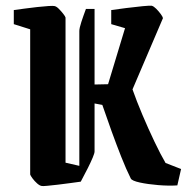

<svg xmlns="http://www.w3.org/2000/svg" viewBox="-20 -637 650 668"><path d="M435 -16Q419 -48 402 -91Q385 -134 368 -181Q351 -228 336 -272L309 -277V-110Q309 -104 302.5 -88.5Q296 -73 286 -53L261 -5Q246 -3 224.5 0Q203 3 181.5 5.5Q160 8 144 9.5Q128 11 125 10Q118 9 109 1Q100 -7 93 -16.5Q86 -26 85 -30V-535L28 -553V-602Q43 -604 65 -607Q87 -610 109.5 -612.5Q132 -615 148.5 -616Q165 -617 169 -616Q176 -615 184.5 -606.5Q193 -598 200 -589Q207 -580 208 -576V-71L256 -60V-529Q256 -539 263 -560.5Q270 -582 279 -606H309V-343L356 -344L415 -539L367 -553V-602Q388 -605 419 -609Q450 -613 476.5 -615.5Q503 -618 508 -617Q515 -615 523.5 -606.5Q532 -598 539 -588.5Q546 -579 547 -574L441 -326Q455 -286 475.5 -237.5Q496 -189 517.5 -144Q539 -99 556 -70L610 -49L597 8Q567 10 530.5 7Q494 4 466.5 -2Q439 -8 435 -16Z"/></svg>

Font: Grenze Gotisch SemiBold
Style: Regular
Weight: 600
Designer: Renata Polastri
Foundry: Omnibus-Type
Version: Version 1.001